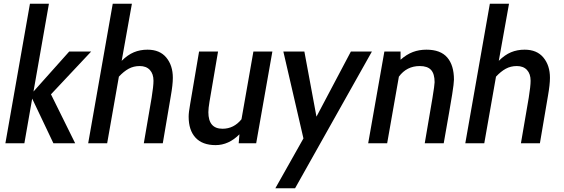

<svg xmlns="http://www.w3.org/2000/svg" viewBox="-20 -770 3029 1032"><path d="M141 -750H243L160 -278L352 -493H470L254 -263L384 0H267L153 -240L111 0H9Z M586 -750H689L634 -443Q666 -475 699.5 -489Q733 -503 773 -503Q839 -503 874 -460.5Q909 -418 909 -352Q909 -315 898 -253L855 0H753L795 -245Q805 -307 805 -336Q805 -373 785.5 -394Q766 -415 731 -415Q698 -415 671.5 -400.5Q645 -386 619 -358L556 0H454Z M994 -143Q994 -166 1002 -210L1050 -493H1152L1106 -223Q1100 -188 1100 -167Q1100 -78 1176 -78Q1237 -78 1278 -129L1342 -493H1444L1357 0H1263L1267 -48Q1209 10 1139 10Q1068 10 1031 -30Q994 -70 994 -143Z M1611 -26 1503 -493H1616L1681 -143L1866 -493H1979L1566 242H1460Z M2046 -493H2133V-449Q2166 -478 2199.5 -490.5Q2233 -503 2272 -503Q2348 -503 2384 -461Q2420 -419 2420 -342Q2420 -323 2410.5 -263Q2401 -203 2365 0H2263Q2293 -173 2304.5 -243.5Q2316 -314 2316 -328Q2316 -373 2297 -394Q2278 -415 2236 -415Q2166 -415 2124 -358L2061 0H1959Z M2613 -750H2716L2661 -443Q2693 -475 2726.5 -489Q2760 -503 2800 -503Q2866 -503 2901 -460.5Q2936 -418 2936 -352Q2936 -315 2925 -253L2882 0H2780L2822 -245Q2832 -307 2832 -336Q2832 -373 2812.5 -394Q2793 -415 2758 -415Q2725 -415 2698.5 -400.5Q2672 -386 2646 -358L2583 0H2481Z"/></svg>

Font: Cabin Medium
Style: Italic
Weight: 500
Italic angle: -7°
Designer: Pablo Impallari
Foundry: Pablo Impallari. http://www.impallari.com Igino Marini. http://www.ikern.com
Version: Version 2.200